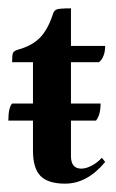

<svg xmlns="http://www.w3.org/2000/svg" viewBox="-22 -431 279 460"><path d="M222 -53 230 -43Q187 9 134 9Q93 9 75 -9.5Q57 -28 57 -70V-142H-2Q-2 -173 7 -183H57V-282H7Q7 -299 9 -304Q11 -309 21 -312Q54 -321 73 -340Q92 -359 104 -395Q107 -406 114 -408.5Q121 -411 148 -411V-321H230Q230 -308 226 -297.5Q222 -287 215 -282H148V-183H219Q219 -156 208 -142H148V-57Q148 -27 173 -27Q184 -27 197.5 -34Q211 -41 222 -53Z"/></svg>

Font: Katibeh
Style: Regular
Weight: 400
Designer: Arabic design by Kourosh Beigpour, Latin design by Eduardo Tunni, engineering by Lasse Fister
Version: Version 1.000